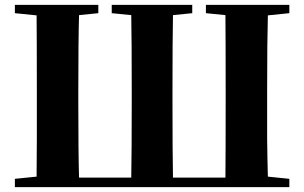

<svg xmlns="http://www.w3.org/2000/svg" viewBox="-20 -767 1247 787"><path d="M1078 -704Q1075 -603 1075 -395V-197Q1076 -112 1078 -43L1166 -34V0H41V-34L130 -43L131 -197V-395Q131 -603 130 -704L41 -713V-747H383V-713L304 -705Q301 -603 301 -395V-351Q301 -141 304 -39H518Q520 -143 520 -358V-392Q520 -603 518 -705L438 -713V-747H768V-713L689 -705Q687 -602 687 -393V-358Q687 -141 689 -39H904Q905 -141 905 -351V-395Q905 -603 904 -705L824 -713V-747H1166V-713Z"/></svg>

Font: Source Han Serif SC Heavy
Style: Regular
Weight: 900
Designer: Ryoko NISHIZUKA  (kana & ideographs); Frank Grießhammer (Latin, Greek & Cyrillic); Wenlong ZHANG  (bopomofo); Sandoll Co
Foundry: Adobe Systems Incorporated
Version: Version 1.001 October 20, 2017